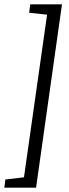

<svg xmlns="http://www.w3.org/2000/svg" viewBox="-83 -724 320 889"><path d="M204 -704 84 145H-63L-58 107L28 97L135 -656L52 -665L57 -704Z"/></svg>

Font: Faustina Light
Style: Italic
Weight: 300
Italic angle: -8°
Designer: Alfonso Garcia
Foundry: http://www.omnibus-type.com
Version: Version 1.200